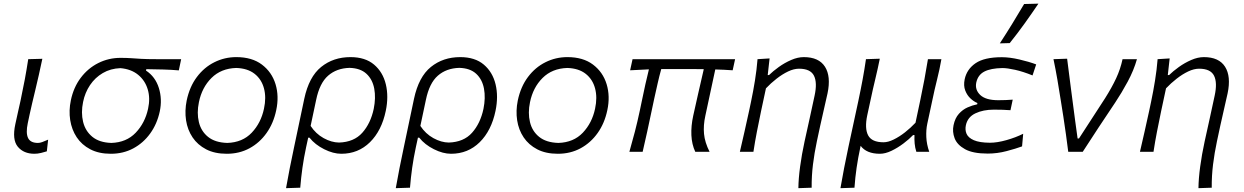

<svg xmlns="http://www.w3.org/2000/svg" viewBox="-20 -812 6652 1027"><path d="M164 10.5Q106.5 10.5 75.2 -27.2Q44 -65 62 -148Q70 -186.5 76.5 -214Q83 -241.5 89.5 -272Q103 -335.5 112.8 -387.8Q122.5 -440 131 -495.5L206.5 -497.5Q187.5 -407 168.8 -330Q150 -253 138.5 -200L128.5 -153Q117.5 -101 130 -74.2Q142.5 -47.5 183 -47.5Q193 -47.5 205.8 -52Q218.5 -56.5 237.5 -65L230.5 -2.5Q218.5 1.5 199.8 6Q181 10.5 164 10.5Z M573 10.5Q508.5 10.5 462.8 -13.5Q417 -37.5 390.2 -78Q363.5 -118.5 355.5 -169.8Q347.5 -221 359 -275.5Q373.5 -345 412 -396Q450.5 -447 505.8 -474.8Q561 -502.5 624.5 -502.5Q656 -502.5 680.5 -500.8Q705 -499 735.8 -497.2Q766.5 -495.5 817 -495.5H949L936.5 -435.5Q896.5 -439 853.5 -440.2Q810.5 -441.5 762.5 -442L761 -434.5Q811 -401.5 829.8 -341.2Q848.5 -281 834.5 -215.5Q820 -148.5 783.2 -97.8Q746.5 -47 692.8 -18.2Q639 10.5 573 10.5ZM575.5 -47.5Q656 -50 705.8 -102Q755.5 -154 772 -230Q784.5 -286.5 770.2 -334Q756 -381.5 718.8 -412Q681.5 -442.5 624 -447.5Q571 -445.5 529.8 -421.2Q488.5 -397 461.5 -356.8Q434.5 -316.5 424.5 -267Q412.5 -209.5 424.5 -160.2Q436.5 -111 474 -80.2Q511.5 -49.5 575.5 -47.5Z M1193 10.5Q1128.5 10.5 1082.8 -13.2Q1037 -37 1010 -77.2Q983 -117.5 975.2 -168.5Q967.5 -219.5 978.5 -274Q994 -348 1033 -400Q1072 -452 1126.8 -479.2Q1181.5 -506.5 1244 -506.5Q1328 -506.5 1381 -466.5Q1434 -426.5 1453.8 -361.8Q1473.5 -297 1457.5 -222.5Q1443 -153 1406 -100.8Q1369 -48.5 1314.8 -19Q1260.5 10.5 1193 10.5ZM1195.5 -47.5Q1277 -50 1326.5 -102.2Q1376 -154.5 1392 -230.5Q1405 -290.5 1392 -339.2Q1379 -388 1341.8 -417.2Q1304.5 -446.5 1243.5 -448.5Q1162.5 -446 1111.2 -395Q1060 -344 1044 -265.5Q1032 -208 1043.8 -159Q1055.5 -110 1093 -79.8Q1130.5 -49.5 1195.5 -47.5Z M1510 194.5Q1520 139 1530.2 86.2Q1540.5 33.5 1553.5 -27L1607.5 -283.5Q1632.5 -401 1697.8 -453.8Q1763 -506.5 1854.5 -506.5Q1933.5 -506.5 1980.8 -466.5Q2028 -426.5 2043.8 -361Q2059.5 -295.5 2043.5 -219Q2021.5 -113 1958.8 -51.2Q1896 10.5 1805.5 10.5Q1762.5 10.5 1714 -13.8Q1665.5 -38 1635.5 -75.5H1628.5L1617.5 -25Q1605 33.5 1597.8 85Q1590.5 136.5 1586 192ZM1793.5 -49.5Q1873.5 -52 1918 -102Q1962.5 -152 1979 -229.5Q1991 -288.5 1981.8 -338Q1972.5 -387.5 1940 -417.5Q1907.5 -447.5 1849.5 -449Q1780.5 -447 1735 -407.2Q1689.5 -367.5 1671 -277.5L1641.5 -138.5Q1669 -96.5 1711 -73.2Q1753 -50 1793.5 -49.5Z M2097 194.5Q2107 139 2117.2 86.2Q2127.5 33.5 2140.5 -27L2194.5 -283.5Q2219.5 -401 2284.8 -453.8Q2350 -506.5 2441.5 -506.5Q2520.5 -506.5 2567.8 -466.5Q2615 -426.5 2630.8 -361Q2646.5 -295.5 2630.5 -219Q2608.5 -113 2545.8 -51.2Q2483 10.5 2392.5 10.5Q2349.5 10.5 2301 -13.8Q2252.5 -38 2222.5 -75.5H2215.5L2204.5 -25Q2192 33.5 2184.8 85Q2177.5 136.5 2173 192ZM2380.5 -49.5Q2460.5 -52 2505 -102Q2549.5 -152 2566 -229.5Q2578 -288.5 2568.8 -338Q2559.5 -387.5 2527 -417.5Q2494.5 -447.5 2436.5 -449Q2367.5 -447 2322 -407.2Q2276.5 -367.5 2258 -277.5L2228.5 -138.5Q2256 -96.5 2298 -73.2Q2340 -50 2380.5 -49.5Z M2964 10.5Q2899.5 10.5 2853.8 -13.2Q2808 -37 2781 -77.2Q2754 -117.5 2746.2 -168.5Q2738.5 -219.5 2749.5 -274Q2765 -348 2804 -400Q2843 -452 2897.8 -479.2Q2952.5 -506.5 3015 -506.5Q3099 -506.5 3152 -466.5Q3205 -426.5 3224.8 -361.8Q3244.5 -297 3228.5 -222.5Q3214 -153 3177 -100.8Q3140 -48.5 3085.8 -19Q3031.5 10.5 2964 10.5ZM2966.5 -47.5Q3048 -50 3097.5 -102.2Q3147 -154.5 3163 -230.5Q3176 -290.5 3163 -339.2Q3150 -388 3112.8 -417.2Q3075.5 -446.5 3014.5 -448.5Q2933.5 -446 2882.2 -395Q2831 -344 2815 -265.5Q2803 -208 2814.8 -159Q2826.5 -110 2864 -79.8Q2901.5 -49.5 2966.5 -47.5Z M3346.5 0Q3362.5 -55.5 3376 -107.8Q3389.5 -160 3402.5 -221L3412.5 -269Q3422.5 -318.5 3432 -360.5Q3441.5 -402.5 3451 -441L3350.5 -436L3363.5 -495.5H3912L3899 -436Q3876 -437.5 3852.5 -438.8Q3829 -440 3806 -440.5L3753 -193.5Q3741.5 -141.5 3745.8 -96Q3750 -50.5 3775.5 0H3699Q3680.5 -39.5 3678.2 -88.8Q3676 -138 3688 -193Q3699.5 -248 3713.5 -307Q3727.5 -366 3744.5 -442Q3732.5 -442 3720.5 -442.2Q3708.5 -442.5 3697 -442.5H3517Q3506.5 -405 3497.8 -366.2Q3489 -327.5 3479.5 -284.5L3465.5 -218.5Q3453 -160 3441.8 -107.5Q3430.5 -55 3417.5 0Z M4250.5 194.5Q4251 143.5 4259.8 78.8Q4268.5 14 4283.5 -55Q4296.5 -115 4310.5 -177.2Q4324.5 -239.5 4337 -299.5Q4352.5 -370 4333.8 -407.2Q4315 -444.5 4254 -444.5Q4226.5 -444.5 4195.5 -429.8Q4164.5 -415 4133.8 -391Q4103 -367 4077 -339.5L4051 -218Q4038.5 -158 4028.5 -106.8Q4018.5 -55.5 4010 0H3937.5Q3950.5 -56 3962.2 -107.5Q3974 -159 3987 -219.5L3997.5 -269.5Q4009 -324 4018.2 -381.2Q4027.5 -438.5 4032 -495.5L4096.5 -499.5L4086.5 -410.5H4093.5Q4115 -431.5 4146 -453.8Q4177 -476 4212 -491.2Q4247 -506.5 4279.5 -506.5Q4360 -506.5 4392.8 -455Q4425.5 -403.5 4406.5 -313Q4395 -260.5 4384.8 -217.2Q4374.5 -174 4367.5 -140.5L4349.5 -56.5Q4336 7 4328.5 68Q4321 129 4321.5 192Z M4475.5 194.5Q4485 139.5 4495.2 86.8Q4505.5 34 4518.5 -27.5L4571 -271Q4584.5 -334.5 4594.2 -387.2Q4604 -440 4612 -495.5L4686 -498Q4675 -443 4662 -389.5Q4649 -336 4636.5 -276.5L4619 -196Q4604 -125.5 4623.5 -88.2Q4643 -51 4706 -51Q4730.5 -51 4760.5 -65.8Q4790.5 -80.5 4820.8 -104.2Q4851 -128 4877 -155.5L4902.5 -276Q4915 -335.5 4924.8 -387.8Q4934.5 -440 4943.5 -495.5H5015.5Q5006 -440.5 4992.5 -387.2Q4979 -334 4966 -271L4940 -150Q4933 -117 4934.8 -78.5Q4936.5 -40 4950.5 0H4881.5Q4874.5 -21.5 4872.5 -44Q4870.5 -66.5 4871.5 -89.5H4864Q4843 -67.5 4812.5 -44.5Q4782 -21.5 4748.8 -5.5Q4715.5 10.5 4686.5 10.5Q4615 10.5 4583.5 -32L4582 -25Q4569.5 33.5 4562 84.8Q4554.5 136 4550.5 192Z M5263.5 9.5Q5184 9.5 5141.8 -14Q5099.5 -37.5 5086.2 -72.5Q5073 -107.5 5080.5 -142.5Q5088.5 -180.5 5109 -203.2Q5129.5 -226 5155.5 -237.5Q5181.5 -249 5207 -254L5208 -261Q5190 -268 5171.5 -285Q5153 -302 5143 -328Q5133 -354 5140 -388Q5151.5 -442 5198.5 -474Q5245.5 -506 5339 -506Q5380.5 -506 5432.2 -494Q5484 -482 5522.5 -467.5L5503 -408.5Q5452.5 -429 5410.2 -438.5Q5368 -448 5342 -448Q5279.5 -447 5245.2 -429.2Q5211 -411.5 5202 -370.5Q5194 -332 5223.2 -304Q5252.5 -276 5320 -276Q5341.5 -276 5360.2 -276.8Q5379 -277.5 5397 -279L5385 -222.5Q5364 -224 5343 -224.8Q5322 -225.5 5296 -225.5Q5239 -225.5 5197.5 -205.8Q5156 -186 5146.5 -142.5Q5141 -117 5150.2 -96Q5159.5 -75 5189.2 -62Q5219 -49 5274.5 -48.5Q5314 -48.5 5363.5 -62.5Q5413 -76.5 5453 -96.5L5447 -29Q5414.5 -17 5364.5 -3.8Q5314.5 9.5 5263.5 9.5ZM5328 -580Q5362.5 -633 5394.8 -685.5Q5427 -738 5458 -790.5L5534.5 -792.5Q5498 -738.5 5460 -685.5Q5422 -632.5 5381 -581.5Z M5694 0Q5688.5 -46 5681.5 -94.5Q5674.5 -143 5668 -187L5654 -275.5Q5645.5 -330 5636 -385.5Q5626.5 -441 5615 -495.5L5688 -498Q5697.5 -426.5 5708.5 -337.5Q5719.5 -248.5 5731 -166L5744 -71.5H5751.5L5891 -286.5Q5927.5 -344.5 5950.2 -393.2Q5973 -442 5984.5 -495.5H6061.5Q6044.5 -435.5 6012 -375.2Q5979.5 -315 5945.5 -264Q5901 -197.5 5857.2 -131.5Q5813.5 -65.5 5771.5 0Z M6390.5 194.5Q6391 143.5 6399.8 78.8Q6408.5 14 6423.5 -55Q6436.5 -115 6450.5 -177.2Q6464.5 -239.5 6477 -299.5Q6492.5 -370 6473.8 -407.2Q6455 -444.5 6394 -444.5Q6366.5 -444.5 6335.5 -429.8Q6304.5 -415 6273.8 -391Q6243 -367 6217 -339.5L6191 -218Q6178.5 -158 6168.5 -106.8Q6158.5 -55.5 6150 0H6077.5Q6090.5 -56 6102.2 -107.5Q6114 -159 6127 -219.5L6137.5 -269.5Q6149 -324 6158.2 -381.2Q6167.5 -438.5 6172 -495.5L6236.5 -499.5L6226.5 -410.5H6233.5Q6255 -431.5 6286 -453.8Q6317 -476 6352 -491.2Q6387 -506.5 6419.5 -506.5Q6500 -506.5 6532.8 -455Q6565.5 -403.5 6546.5 -313Q6535 -260.5 6524.8 -217.2Q6514.5 -174 6507.5 -140.5L6489.5 -56.5Q6476 7 6468.5 68Q6461 129 6461.5 192Z"/></svg>

Font: Commissioner Flair Light
Style: Italic
Weight: 300
Italic angle: -12°
Designer: Kostas Bartsokas
Foundry: Kostas Bartsokas
Version: Version 1.000; ttfautohint (v1.8.3)